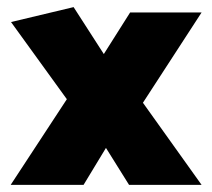

<svg xmlns="http://www.w3.org/2000/svg" viewBox="-20 -520 597 540"><path d="M343 0H547L382 -231L547 -485H346L272 -368L187 -500L11 -458L168 -241L10 0H215L278 -104Z"/></svg>

Font: Catamaran
Style: Regular
Weight: 900
Designer: Pria Ravichandran
Version: Version 1.001;PS 001.000;hotconv 1.0.70;makeotf.lib2.5.58329